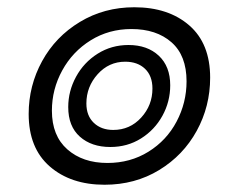

<svg xmlns="http://www.w3.org/2000/svg" viewBox="-20 -499 659 529"><path d="M59 -185Q59 -263 96 -330.5Q133 -398 200 -438.5Q267 -479 350 -479Q444 -479 501.5 -429Q559 -379 559 -285Q559 -206 522 -138.5Q485 -71 418.5 -30.5Q352 10 268 10Q175 10 117 -40.5Q59 -91 59 -185ZM494 -275Q494 -346 452.5 -382.5Q411 -419 342 -419Q280 -419 230 -388Q180 -357 151.5 -305Q123 -253 123 -194Q123 -125 165.5 -87.5Q208 -50 276 -50Q339 -50 389 -81Q439 -112 466.5 -164Q494 -216 494 -275ZM168 -204Q168 -248 189.5 -287.5Q211 -327 249 -351Q287 -375 334 -375Q386 -375 417.5 -345.5Q449 -316 449 -264Q449 -219 427.5 -180Q406 -141 368.5 -117.5Q331 -94 284 -94Q232 -94 200 -122.5Q168 -151 168 -204ZM400 -255Q400 -290 379.5 -309.5Q359 -329 325 -329Q280 -329 249 -294.5Q218 -260 218 -214Q218 -180 238.5 -160.5Q259 -141 292 -141Q338 -141 369 -175Q400 -209 400 -255Z"/></svg>

Font: KoHo SemiBold
Style: Italic
Weight: 600
Italic angle: -10°
Version: Version 1.000; ttfautohint (v1.6)